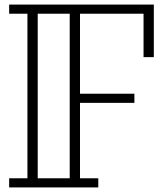

<svg xmlns="http://www.w3.org/2000/svg" viewBox="-20 -820 713 840"><path d="M653 -570H608V-760H330V-410H568V-370H330V-40H410V0H20V-40H100V-760H20V-800H653ZM285 -760H145V-40H285Z"/></svg>

Font: Kumar One Outline
Style: Regular
Weight: 400
Designer: Parimal Parmar
Foundry: Indian Type Foundry
Version: Version 1.000;PS 1.000;hotconv 1.0.88;makeotf.lib2.5.647800